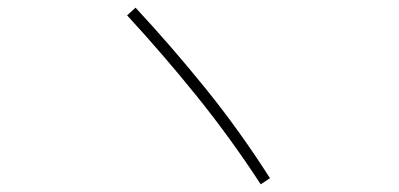

<svg xmlns="http://www.w3.org/2000/svg" viewBox="-20 -608 1040 500"><path d="M683 -144 659 -128Q580 -249 492.5 -357.5Q405 -466 311 -568L333 -588Q426 -488 515 -378Q604 -268 683 -144Z"/></svg>

Font: Murecho ExtraLight
Style: Regular
Weight: 200
Designer: Neil Summerour
Foundry: Positype
Version: Version 1.010; ttfautohint (v1.8.3)